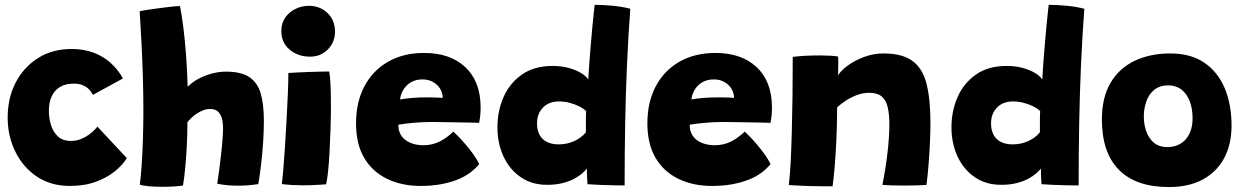

<svg xmlns="http://www.w3.org/2000/svg" viewBox="-20 -746 5029 776"><path d="M492.5 -107Q476.5 -80 445 -54.2Q413.5 -28.5 367.8 -11.5Q322 5.5 262.5 5.5Q185.5 5.5 129.2 -32.2Q73 -70 42 -133Q11 -196 11 -271Q11 -349.5 43.2 -412Q75.5 -474.5 133.5 -511.2Q191.5 -548 269.5 -548Q316.5 -548 355.8 -534Q395 -520 425.5 -493.2Q456 -466.5 477 -429L355.5 -362.5Q353.5 -366 349 -373.2Q344.5 -380.5 335.5 -388.8Q326.5 -397 312.5 -402.5Q298.5 -408 278 -408Q245 -408 222.8 -394.8Q200.5 -381.5 189 -356.8Q177.5 -332 177.5 -297.5Q177.5 -271.5 185.2 -243.5Q193 -215.5 212.5 -196Q232 -176.5 267 -176.5Q288.5 -176.5 307 -184Q325.5 -191.5 339.5 -201.8Q353.5 -212 362.2 -221.2Q371 -230.5 373.5 -234.5Z M719.5 4Q706.5 6 683.8 7.5Q661 9 636 9Q607 9 582 6.8Q557 4.5 545 0.5Q549 -28.5 552.2 -74.5Q555.5 -120.5 557.5 -178.8Q559.5 -237 559.5 -301Q559.5 -369.5 557.2 -440.8Q555 -512 551.5 -578.8Q548 -645.5 544.5 -700.5Q548.5 -702 569.2 -705.2Q590 -708.5 617.5 -712.2Q645 -716 670 -718.8Q695 -721.5 707.5 -721.5Q715 -684 721.2 -633.5Q727.5 -583 732 -522.8Q736.5 -462.5 738.5 -395Q755.5 -413 780.8 -426.8Q806 -440.5 835.5 -448.5Q865 -456.5 893.5 -456.5Q956 -456.5 989 -433.5Q1022 -410.5 1034.2 -366.5Q1046.5 -322.5 1046.5 -258.5Q1046.5 -217.5 1043.5 -171.2Q1040.5 -125 1035.2 -80.8Q1030 -36.5 1024 -2Q1004.5 1 983.8 2.8Q963 4.5 942.5 4.5Q920.5 4.5 898.5 2.5Q876.5 0.5 858 -3.5Q861.5 -25.5 865.5 -56Q869.5 -86.5 873.2 -118.8Q877 -151 879.2 -179.8Q881.5 -208.5 881.5 -227Q881.5 -252.5 876 -270Q870.5 -287.5 859.2 -296.5Q848 -305.5 830 -305.5Q815 -305.5 801.2 -300.2Q787.5 -295 775.5 -287Q763.5 -279 753.8 -269.8Q744 -260.5 737.5 -252Q737.5 -201.5 734.8 -152.2Q732 -103 728 -62Q724 -21 719.5 4Z M1298 -1Q1289.5 -0.5 1262.5 1.2Q1235.5 3 1206 3Q1184.5 3 1162.5 1.8Q1140.5 0.5 1119 -2Q1121 -15 1124.5 -54.8Q1128 -94.5 1131.5 -148.8Q1135 -203 1138.2 -261Q1141.5 -319 1143.5 -369.8Q1145.5 -420.5 1145.5 -451Q1157 -452 1178.8 -453Q1200.5 -454 1226 -455Q1251.5 -456 1274.5 -456.5Q1297.5 -457 1310.5 -457Q1314 -441 1315.8 -404.5Q1317.5 -368 1317.5 -323Q1317.5 -277.5 1316 -228Q1314.5 -178.5 1312 -132.5Q1309.5 -86.5 1305.8 -51.5Q1302 -16.5 1298 -1ZM1233.5 -517Q1184.5 -517 1150.8 -545.2Q1117 -573.5 1117 -620.5Q1117 -652.5 1133 -675.2Q1149 -698 1174.5 -710.2Q1200 -722.5 1228 -722.5Q1273.5 -722.5 1303.8 -693.2Q1334 -664 1334 -618Q1334 -575.5 1305 -546.2Q1276 -517 1233.5 -517Z M1916.5 -82.5Q1902 -64.5 1880.2 -48.2Q1858.5 -32 1829.2 -20.2Q1800 -8.5 1762.8 -1.5Q1725.5 5.5 1679.5 5.5Q1604 5.5 1544.8 -23Q1485.5 -51.5 1452.2 -107.5Q1419 -163.5 1419 -247.5Q1419 -333.5 1453 -397.5Q1487 -461.5 1549 -496.8Q1611 -532 1694 -532Q1799 -532 1860 -475.2Q1921 -418.5 1922.5 -316.5Q1922.5 -297 1921.2 -282Q1920 -267 1916.5 -249.5Q1909 -250 1883.2 -250.5Q1857.5 -251 1825.5 -251.5Q1793.5 -252 1766 -252.5Q1738.5 -253 1727.5 -253Q1687 -253 1650 -249.5Q1613 -246 1590 -242Q1590 -234.5 1591 -227Q1592 -219.5 1594.5 -213Q1600.5 -195.5 1614.5 -183.5Q1628.5 -171.5 1648.5 -165.2Q1668.5 -159 1691 -159Q1709.5 -159 1725.8 -162.8Q1742 -166.5 1757 -174Q1772 -181.5 1785.5 -191.5Q1799 -201.5 1812.5 -214Q1815.5 -211.5 1829 -198Q1842.5 -184.5 1859.8 -164.5Q1877 -144.5 1892.8 -122.8Q1908.5 -101 1916.5 -82.5ZM1597 -344Q1615.5 -347.5 1643.2 -350Q1671 -352.5 1708 -352.5Q1728.5 -352.5 1745.5 -351.8Q1762.5 -351 1769.5 -350.5Q1769.5 -359 1766.5 -369.5Q1762.5 -384.5 1751.8 -397Q1741 -409.5 1725 -417.2Q1709 -425 1687.5 -425Q1659 -425 1639.2 -412.5Q1619.5 -400 1609 -381.2Q1598.5 -362.5 1597 -344Z M2354.5 -1.5Q2354 -8 2353.2 -19.8Q2352.5 -31.5 2352.2 -44Q2352 -56.5 2352 -65Q2345.5 -56 2332.5 -44.8Q2319.5 -33.5 2299.8 -23Q2280 -12.5 2253 -5.8Q2226 1 2191 1Q2129.5 1 2084.2 -30.2Q2039 -61.5 2014.8 -114.2Q1990.5 -167 1990.5 -231.5Q1990.5 -297 2015 -353.2Q2039.5 -409.5 2089.2 -444.5Q2139 -479.5 2214 -479.5Q2249 -479.5 2278.2 -471.5Q2307.5 -463.5 2328.2 -451Q2349 -438.5 2357.5 -424.5Q2359 -454.5 2361.8 -491.2Q2364.5 -528 2367.8 -566.2Q2371 -604.5 2374.2 -638Q2377.5 -671.5 2380 -695.2Q2382.5 -719 2383.5 -726.5Q2415.5 -726.5 2455.8 -722.8Q2496 -719 2527.5 -710.5Q2519 -596.5 2514 -483Q2509 -369.5 2506.8 -249.8Q2504.5 -130 2504.5 3.5Q2492 3.5 2463 3Q2434 2.5 2403.5 1.2Q2373 0 2354.5 -1.5ZM2238.5 -162.5Q2255.5 -162.5 2271.5 -166Q2287.5 -169.5 2301.5 -176Q2315.5 -182.5 2327.5 -191.5Q2339.5 -200.5 2348 -211.5Q2348 -221 2348 -233Q2348 -245 2348 -257Q2348 -269 2348.2 -279.5Q2348.5 -290 2349 -297Q2338.5 -307.5 2320.2 -316.5Q2302 -325.5 2281 -330.8Q2260 -336 2239.5 -336Q2198.5 -336 2174.5 -311.2Q2150.5 -286.5 2150.5 -247.5Q2150.5 -206.5 2173.2 -184.5Q2196 -162.5 2238.5 -162.5Z M3094 -82.5Q3079.5 -64.5 3057.8 -48.2Q3036 -32 3006.8 -20.2Q2977.5 -8.5 2940.2 -1.5Q2903 5.5 2857 5.5Q2781.5 5.5 2722.2 -23Q2663 -51.5 2629.8 -107.5Q2596.5 -163.5 2596.5 -247.5Q2596.5 -333.5 2630.5 -397.5Q2664.5 -461.5 2726.5 -496.8Q2788.5 -532 2871.5 -532Q2976.5 -532 3037.5 -475.2Q3098.5 -418.5 3100 -316.5Q3100 -297 3098.8 -282Q3097.5 -267 3094 -249.5Q3086.5 -250 3060.8 -250.5Q3035 -251 3003 -251.5Q2971 -252 2943.5 -252.5Q2916 -253 2905 -253Q2864.5 -253 2827.5 -249.5Q2790.5 -246 2767.5 -242Q2767.5 -234.5 2768.5 -227Q2769.5 -219.5 2772 -213Q2778 -195.5 2792 -183.5Q2806 -171.5 2826 -165.2Q2846 -159 2868.5 -159Q2887 -159 2903.2 -162.8Q2919.5 -166.5 2934.5 -174Q2949.5 -181.5 2963 -191.5Q2976.5 -201.5 2990 -214Q2993 -211.5 3006.5 -198Q3020 -184.5 3037.2 -164.5Q3054.5 -144.5 3070.2 -122.8Q3086 -101 3094 -82.5ZM2774.5 -344Q2793 -347.5 2820.8 -350Q2848.5 -352.5 2885.5 -352.5Q2906 -352.5 2923 -351.8Q2940 -351 2947 -350.5Q2947 -359 2944 -369.5Q2940 -384.5 2929.2 -397Q2918.5 -409.5 2902.5 -417.2Q2886.5 -425 2865 -425Q2836.5 -425 2816.8 -412.5Q2797 -400 2786.5 -381.2Q2776 -362.5 2774.5 -344Z M3345 7Q3328 7 3303 6.8Q3278 6.5 3252 6Q3232 5 3205 4Q3178 3 3168 2Q3173 -39.5 3175.8 -93.8Q3178.5 -148 3180.2 -213.5Q3182 -279 3183 -355Q3184 -431 3184 -516Q3205 -519 3234.5 -520.5Q3264 -522 3293 -522Q3314 -522 3333.5 -521Q3353 -520 3367.5 -517.5Q3368 -513.5 3368 -500Q3368 -486.5 3367.8 -470.2Q3367.5 -454 3367 -441.5Q3378 -460 3406 -480.8Q3434 -501.5 3472.2 -515.8Q3510.5 -530 3551 -530Q3627.5 -530 3668.5 -499.2Q3709.5 -468.5 3725 -406.5Q3740.5 -344.5 3740.5 -250.5Q3740.5 -219.5 3738.8 -176.8Q3737 -134 3733.5 -87.5Q3730 -41 3724.5 1.5Q3713 2.5 3689 3.2Q3665 4 3638 4Q3609.5 4 3583.8 3.2Q3558 2.5 3546.5 1.5Q3551 -21.5 3557.8 -62Q3564.5 -102.5 3569.5 -151Q3574.5 -199.5 3574.5 -244.5Q3574.5 -282.5 3568.2 -311Q3562 -339.5 3544.5 -355.2Q3527 -371 3493 -371Q3468.5 -371 3444.5 -362.2Q3420.5 -353.5 3399.8 -340Q3379 -326.5 3363.5 -312.5Q3363 -235 3360 -173.5Q3357 -112 3353 -66.8Q3349 -21.5 3345 7Z M4189.5 -1.5Q4189 -8 4188.2 -19.8Q4187.5 -31.5 4187.2 -44Q4187 -56.5 4187 -65Q4180.5 -56 4167.5 -44.8Q4154.5 -33.5 4134.8 -23Q4115 -12.5 4088 -5.8Q4061 1 4026 1Q3964.5 1 3919.2 -30.2Q3874 -61.5 3849.8 -114.2Q3825.5 -167 3825.5 -231.5Q3825.5 -297 3850 -353.2Q3874.5 -409.5 3924.2 -444.5Q3974 -479.5 4049 -479.5Q4084 -479.5 4113.2 -471.5Q4142.5 -463.5 4163.2 -451Q4184 -438.5 4192.5 -424.5Q4194 -454.5 4196.8 -491.2Q4199.5 -528 4202.8 -566.2Q4206 -604.5 4209.2 -638Q4212.5 -671.5 4215 -695.2Q4217.5 -719 4218.5 -726.5Q4250.5 -726.5 4290.8 -722.8Q4331 -719 4362.5 -710.5Q4354 -596.5 4349 -483Q4344 -369.5 4341.8 -249.8Q4339.5 -130 4339.5 3.5Q4327 3.5 4298 3Q4269 2.5 4238.5 1.2Q4208 0 4189.5 -1.5ZM4073.5 -162.5Q4090.5 -162.5 4106.5 -166Q4122.5 -169.5 4136.5 -176Q4150.5 -182.5 4162.5 -191.5Q4174.5 -200.5 4183 -211.5Q4183 -221 4183 -233Q4183 -245 4183 -257Q4183 -269 4183.2 -279.5Q4183.5 -290 4184 -297Q4173.5 -307.5 4155.2 -316.5Q4137 -325.5 4116 -330.8Q4095 -336 4074.5 -336Q4033.5 -336 4009.5 -311.2Q3985.5 -286.5 3985.5 -247.5Q3985.5 -206.5 4008.2 -184.5Q4031 -162.5 4073.5 -162.5Z M4704 10Q4571 10 4502.2 -59.8Q4433.5 -129.5 4433.5 -262.5Q4433.5 -352.5 4468.8 -411.8Q4504 -471 4566.5 -500.5Q4629 -530 4710.5 -530Q4792.5 -530 4847.2 -492.8Q4902 -455.5 4929.8 -389.8Q4957.5 -324 4957.5 -238.5Q4957.5 -163 4928 -107.5Q4898.5 -52 4842 -21Q4785.5 10 4704 10ZM4698 -151.5Q4721 -151.5 4739.8 -159.5Q4758.5 -167.5 4772 -182.5Q4785.5 -197.5 4792.8 -219.2Q4800 -241 4800 -268Q4800 -307.5 4788.2 -337.5Q4776.5 -367.5 4754.8 -384.2Q4733 -401 4701.5 -401Q4666.5 -401 4644.5 -382.5Q4622.5 -364 4612.8 -335.2Q4603 -306.5 4603 -276.5Q4603 -223 4627.2 -187.2Q4651.5 -151.5 4698 -151.5Z"/></svg>

Font: Grandstander Thin ExtraBold
Style: Regular
Weight: 800
Version: Version 1.200